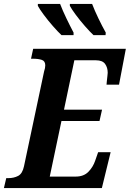

<svg xmlns="http://www.w3.org/2000/svg" viewBox="-40 -964 665 984"><path d="M-20 0 -8 -51H2Q31 -51 53 -62.5Q75 -74 83 -112L186 -598Q192 -616 192 -629Q192 -651 174.5 -657Q157 -663 130 -663H119L130 -714H605L570 -530H506Q506 -534 507.5 -547.5Q509 -561 510.5 -574.5Q512 -588 512 -591Q512 -618 498.5 -636.5Q485 -655 452 -655H341L288 -402H483L470 -344H275L215 -59H348Q389 -59 413 -83.5Q437 -108 448 -141L463 -184H527L482 0ZM439 -784Q420 -802 395 -830.5Q370 -859 348.5 -888Q327 -917 318 -934V-944H432Q445 -910 464.5 -869.5Q484 -829 502 -797L501 -784ZM275 -784Q256 -802 231 -830.5Q206 -859 184.5 -888Q163 -917 154 -934V-944H268Q281 -910 300.5 -869.5Q320 -829 337 -797V-784Z"/></svg>

Font: Noto Serif Condensed
Style: Bold Italic
Weight: 700
Width: 3
Italic angle: -12°
Designer: Monotype Design Team
Foundry: Monotype Imaging Inc.
Version: Version 2.014